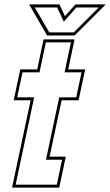

<svg xmlns="http://www.w3.org/2000/svg" viewBox="-20 -857 503 877"><path d="M35 0 120 -399H42.5L72.5 -540H150L179 -677H320.5L291.5 -540H369L339 -399H261.5L206.5 -141.5H280.5L250.5 0ZM51.5 -13.5H239.5L263.5 -127.5H190L250.5 -412.5H328L352.5 -526.5H275L304 -663.5H189.5L160.5 -526.5H83L58.5 -412.5H136ZM195 -695 113 -837H251.5L276.5 -783L324.5 -837H463L321 -695ZM205 -709H317L431 -823H329L271.5 -758L241 -823H139Z"/></svg>

Font: Tourney Condensed Thin
Style: Italic
Weight: 100
Width: 3
Italic angle: -12°
Designer: Tyler Finck
Foundry: Etcetera Type Co
Version: Version 1.010; ttfautohint (v1.8.3)